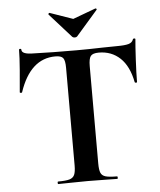

<svg xmlns="http://www.w3.org/2000/svg" viewBox="-56 -859 755 907"><g transform="rotate(-5 321.5 -405.5)"><path d="M51 -447Q50 -444 45 -444.5Q40 -445 40 -448Q44 -488 49 -551.5Q54 -615 54 -647Q54 -652 59.5 -652Q65 -652 65 -647Q65 -625 122 -625Q208 -622 323 -622Q382 -622 448 -624L516 -625Q554 -625 571.5 -630Q589 -635 594 -650Q595 -654 600.5 -654Q606 -654 606 -650Q603 -620 599.5 -554Q596 -488 596 -448Q596 -445 591 -445Q586 -445 585 -448Q570 -525 529 -563.5Q488 -602 428 -602Q399 -602 389.5 -589.5Q380 -577 380 -542V-81Q380 -50 386 -36Q392 -22 409 -17Q426 -12 463 -12Q466 -12 466 -6Q466 0 463 0Q427 0 406 -1L323 -2L242 -1Q221 0 184 0Q181 0 181 -6Q181 -12 184 -12Q220 -12 237.5 -17Q255 -22 261.5 -36.5Q268 -51 268 -81V-544Q268 -578 259 -590Q250 -602 222 -602Q103 -602 51 -447ZM207 -804Q207 -806 209.5 -808Q212 -810 213 -809L322 -771L430 -811H431Q434 -811 435.5 -808.5Q437 -806 435 -804L333 -687Q329 -683 322 -683Q314 -683 310 -687L207 -802Z"/></g></svg>

Font: Cormorant SC
Style: Bold
Weight: 700
Designer: Christian Thalmann (Catharsis Fonts)
Foundry: Catharsis Fonts
Version: Version 4.000